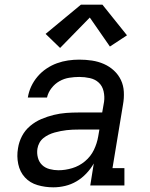

<svg xmlns="http://www.w3.org/2000/svg" viewBox="-20 -793 640 821"><path d="M208 8Q173 8 140.5 -1.5Q108 -11 86.5 -34.5Q65 -58 58 -91.5Q51 -125 57 -159Q61 -186 74 -211Q87 -236 109 -254.5Q131 -273 157 -284Q183 -295 209.5 -301.5Q236 -308 262.5 -310Q289 -312 316 -312H417L425 -358Q428 -380 423 -402.5Q418 -425 402.5 -439.5Q387 -454 364.5 -459Q342 -464 319 -464Q298 -464 276 -460.5Q254 -457 234.5 -446Q215 -435 200.5 -416.5Q186 -398 181 -376H99Q103 -401 113.5 -423.5Q124 -446 140.5 -465.5Q157 -485 178.5 -499.5Q200 -514 223.5 -522.5Q247 -531 271 -534.5Q295 -538 319 -538Q347 -538 373.5 -534Q400 -530 424 -519.5Q448 -509 467 -491.5Q486 -474 497 -451Q508 -428 509.5 -400.5Q511 -373 506 -346L461 -74H512V0H366L381 -94Q368 -71 349 -51Q330 -31 307 -17.5Q284 -4 258.5 2Q233 8 208 8ZM230 -65Q259 -65 289 -74Q319 -83 343.5 -103.5Q368 -124 381.5 -152Q395 -180 400 -210L405 -239H316Q303 -239 290.5 -238.5Q278 -238 265 -236.5Q252 -235 239.5 -232.5Q227 -230 214 -226.5Q201 -223 188.5 -217Q176 -211 165.5 -202.5Q155 -194 148.5 -182Q142 -170 140 -157Q137 -138 142 -119Q147 -100 160 -87.5Q173 -75 192 -70Q211 -65 230 -65ZM237 -588 175 -648 326 -773H418L523 -642L450 -594L364 -718Z"/></svg>

Font: Iosevka Slab Extended Oblique
Style: Regular
Weight: 400
Width: 7
Italic angle: -9°
Monospace: yes
Designer: Belleve Invis
Foundry: Belleve Invis
Version: Version 11.1.0; ttfautohint (v1.8.3)